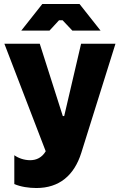

<svg xmlns="http://www.w3.org/2000/svg" viewBox="-20 -740 601 966"><path d="M486 -586 380 -720H193L87 -586H229L277 -638H295L344 -586ZM163 206C278 206 353 143 389 29L561 -520H388L303 -156H296L180 -520H2L210 21C191 53 163 66 132 66C102 66 73 56 52 41V186C84 200 126 206 163 206Z"/></svg>

Font: Fixel Text ExtraBold
Style: Regular
Weight: 800
Width: 4
Designer: AlfaBravo + MacPaw
Foundry: Kyrylo Tkachov, Marchela Mozhyna, Serhii Makarenko, Maria Weinstein, Zakhar Kryvoshyya
Version: Version 1.211